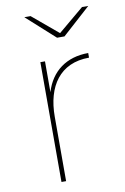

<svg xmlns="http://www.w3.org/2000/svg" viewBox="-83 -767 531 816"><g transform="rotate(-10 183.0 -358.5)"><path d="M115 0H135V-278C135 -409 196 -500 322 -500V-520C228 -520 161 -471 135 -384V-517H115ZM203 -607H235L357 -717H330L219 -624L108 -717H81Z"/></g></svg>

Font: Chess Sans Thin
Style: Regular
Weight: 100
Designer: Wolf Bōese
Foundry: Wolf Bōese
Version: Version 7.223;Glyphs 3.3 (3306)